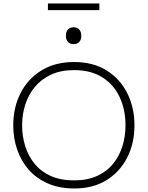

<svg xmlns="http://www.w3.org/2000/svg" viewBox="-20 -1086 858 1116"><path d="M412.5 9.5Q325 9.5 258.5 -19.5Q192 -48.5 147.2 -99.2Q102.5 -150 79.8 -216.5Q57 -283 57 -357.5Q57 -461.5 99.5 -544.8Q142 -628 221.2 -676.8Q300.5 -725.5 410.5 -725.5Q522 -725.5 600.5 -676Q679 -626.5 720.2 -543.2Q761.5 -460 761.5 -358Q761.5 -252.5 719 -169.5Q676.5 -86.5 598.5 -38.5Q520.5 9.5 412.5 9.5ZM410.5 -37.5Q489 -37.5 545.5 -63.8Q602 -90 638.5 -135.5Q675 -181 692.2 -238.2Q709.5 -295.5 709.5 -358Q709.5 -447 676.2 -519.8Q643 -592.5 576.5 -635.5Q510 -678.5 410.5 -678.5Q333.5 -678.5 276.8 -652.2Q220 -626 182.8 -581Q145.5 -536 127 -478.2Q108.5 -420.5 108.5 -358Q108.5 -294.5 126.5 -236.8Q144.5 -179 181.2 -134Q218 -89 275 -63.2Q332 -37.5 410.5 -37.5ZM407 -829.5Q388 -829.5 375.5 -841.8Q363 -854 363 -878Q363 -903 375.5 -915.2Q388 -927.5 408 -927.5Q428 -927.5 440.2 -914.8Q452.5 -902 452.5 -878Q452.5 -854 440.2 -841.8Q428 -829.5 407 -829.5ZM258.5 -1027V-1066H557.5V-1027Z"/></svg>

Font: Heraclito ExtraLight
Style: Regular
Weight: 200
Designer: Kostas Bartsokas (font) & Cristiano Sobral (main changes)
Foundry: Kostas Bartsokas (font) & Cristiano Sobral (main changes)
Version: Version 1.00;July 8, 2020;FontCreator 13.0.0.2655 64-bit